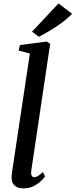

<svg xmlns="http://www.w3.org/2000/svg" viewBox="-20 -1052 426 1083"><path d="M156 -87Q154 -70 158.8 -61.2Q163.5 -52.5 172.5 -52.5Q181.5 -52.5 192.8 -58.5Q204 -64.5 221.5 -81.5L234 -56.5Q227 -46.5 210.8 -30.8Q194.5 -15 169.5 -2.2Q144.5 10.5 110.5 10.5Q92.5 10.5 77.5 4.2Q62.5 -2 53.8 -16Q45 -30 45.5 -52.5Q45.5 -57 46.2 -64Q47 -71 48 -78.5Q49 -86 49.5 -92L148.5 -750L85 -767L92.5 -798L243.5 -817.5L263 -805ZM199.5 -844.5 160.5 -873 310 -1032.5 386.5 -974.5Q362.5 -948.5 329 -924Q295.5 -899.5 261.2 -879Q227 -858.5 199.5 -844.5Z"/></svg>

Font: Merriweather 48pt Medium
Style: Italic
Weight: 500
Italic angle: -7.8°
Version: Version 2.101